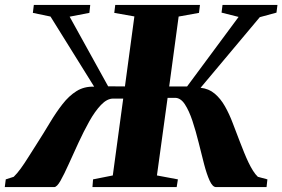

<svg xmlns="http://www.w3.org/2000/svg" viewBox="-46 -763 1152 783"><path d="M-26.5 0 -22.5 -31.5 10 -42Q23.5 -55 38.8 -76Q54 -97 70.2 -123Q86.5 -149 103.5 -175.5Q132 -220 157.2 -262.2Q182.5 -304.5 208.8 -338.2Q235 -372 266.2 -391.5Q297.5 -411 338 -409.5L160 -695.5L88 -710.5L92 -743H322L318.5 -710.5L238 -695L395 -411L463.5 -410.5L502 -696L420 -710.5L424 -743H769.5L765.5 -710.5L682.5 -695.5L644 -410.5H717L927 -694L857.5 -711.5L861.5 -743H1085.5L1081.5 -711.5L1013.5 -693L772 -405Q805.5 -401.5 829.5 -381.2Q853.5 -361 871.2 -329.8Q889 -298.5 903.2 -260.8Q917.5 -223 932 -185.5Q941 -162 949.8 -140.5Q958.5 -119 967.5 -100.2Q976.5 -81.5 986 -66.5Q995.5 -51.5 1005.5 -42L1044.5 -31.5L1041 0H835Q821 0 809 -26.2Q797 -52.5 786.2 -94Q775.5 -135.5 764 -182Q752.5 -228.5 738.8 -270Q725 -311.5 707.8 -337.8Q690.5 -364 668 -364H637.5L594 -47.5L679.5 -31.5L674.5 0H331L333.5 -31.5L414 -47.5L456.5 -361H415.5Q390.5 -361 365.8 -335Q341 -309 318 -267.8Q295 -226.5 273.8 -180.5Q252.5 -134.5 234 -93.2Q215.5 -52 200.8 -26Q186 0 175 0Z"/></svg>

Font: Merriweather 96pt Black
Style: Italic
Weight: 900
Italic angle: -7.8°
Version: Version 2.101